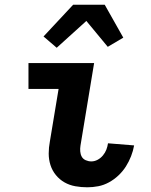

<svg xmlns="http://www.w3.org/2000/svg" viewBox="-20 -788 640 816"><path d="M351 8Q325 8 300 3.5Q275 -1 254 -13Q233 -25 217.5 -44Q202 -63 194.5 -86.5Q187 -110 187 -135.5Q187 -161 192 -187L229 -410H101V-520H380L322 -169Q320 -157 321 -144.5Q322 -132 327.5 -122Q333 -112 344.5 -107Q356 -102 368 -102Q382 -102 395 -109Q408 -116 417.5 -127.5Q427 -139 432 -152Q437 -165 439 -179L550 -170Q546 -147 537 -124Q528 -101 515 -80.5Q502 -60 483.5 -42.5Q465 -25 443 -13Q421 -1 397.5 3.5Q374 8 351 8ZM221 -585 165 -633 291 -768H425L504 -628L438 -589L347 -699Z"/></svg>

Font: Iosevka HT Extrabold Extended
Style: Italic
Weight: 800
Width: 7
Italic angle: -9°
Monospace: yes
Designer: Belleve Invis
Foundry: Belleve Invis
Version: Version 32.3.0; ttfautohint (v1.8.4)